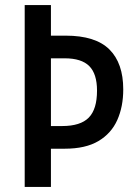

<svg xmlns="http://www.w3.org/2000/svg" viewBox="-20 -734 536 754"><path d="M464 -383Q464 -315 440.5 -262.5Q417 -210 366.5 -180Q316 -150 234 -150H180V0H77V-714H180V-594H238Q355 -594 409.5 -540Q464 -486 464 -383ZM224 -239Q296 -239 328.5 -272Q361 -305 361 -378Q361 -444 330.5 -474.5Q300 -505 234 -505H180V-239Z"/></svg>

Font: Noto Sans Hebrew Condensed Medium
Style: Regular
Weight: 500
Width: 3
Designer: Monotype Design Team
Foundry: Monotype Imaging Inc.
Version: Version 2.004; ttfautohint (v1.8.4.7-5d5b)